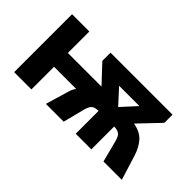

<svg xmlns="http://www.w3.org/2000/svg" viewBox="-48 -925 1296 1296"><g transform="rotate(45 600.0 -276.5)"><path d="M661 -436H855L758 -330ZM260 0V-216H471Q455 -194 448 -169L398 0H568L607 -153Q617 -192 633.5 -205Q650 -218 683 -218V0H832V-218Q867 -217 883 -203.5Q899 -190 908 -154L948 0H1123L1068 -177Q1048 -239 1014 -276.5Q980 -314 913 -327L1054 -475V-553H462V-475L581 -348H260V-553H95V0Z"/></g></svg>

Font: Noto Sans Mono UI ExtraBold
Style: Regular
Weight: 800
Designer: Monotype Design team
Foundry: Monotype Imaging Inc.
Version: 1.000